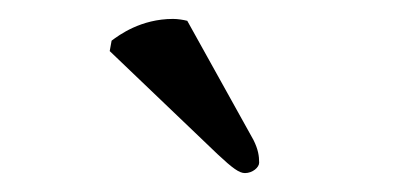

<svg xmlns="http://www.w3.org/2000/svg" viewBox="-20 -721 432 203"><path d="M178 -699C174 -700 168 -701 163 -701C129 -701 106 -684 98 -678L96 -667L210 -558C226 -543 233 -538 239 -538C247 -538 254 -544 254 -549C254 -556 253 -563 248 -573Z"/></svg>

Font: Libertinus Serif
Style: Regular
Weight: 400
Designer: Philipp H. Poll, Khaled Hosny
Foundry: Caleb Maclennan
Version: Version 7.050;RELEASE